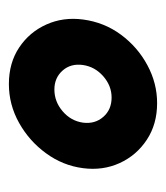

<svg xmlns="http://www.w3.org/2000/svg" viewBox="10 -762 382 443"><g transform="rotate(-90 201.5 -540.0)"><path d="M185.5 -369Q137 -369 101 -392.8Q65 -416.5 47.2 -455.5Q29.5 -494.5 35.5 -540Q41.5 -586.5 69.8 -625.2Q98 -664 140 -687.5Q182 -711 229.5 -711Q278.5 -711 314 -687.2Q349.5 -663.5 367 -624.5Q384.5 -585.5 378.5 -540Q372 -491 343.5 -452.5Q315 -414 273.2 -391.5Q231.5 -369 185.5 -369ZM198.5 -474Q225.5 -474 247.5 -493.2Q269.5 -512.5 273.5 -540Q277.5 -568 260.8 -587Q244 -606 217 -606Q189 -606 166.8 -587Q144.5 -568 140.5 -540Q137 -512.5 153.8 -493.2Q170.5 -474 198.5 -474Z"/></g></svg>

Font: Urbanist
Style: Bold Italic
Weight: 700
Italic angle: -8°
Designer: Corey Hu
Foundry: Corey Hu
Version: Version 1.330; ttfautohint (v1.8.4.7-5d5b)